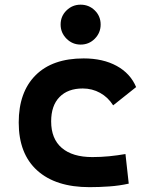

<svg xmlns="http://www.w3.org/2000/svg" viewBox="-20 -771 626 801"><path d="M353.5 9.8Q212.4 9.8 135.3 -59.8Q58.1 -129.4 58.1 -259.8Q58.1 -386.7 128.4 -457Q198.6 -527.3 329.1 -527.3Q409.4 -527.3 466.7 -496.1Q523.9 -464.8 547.9 -407.7L452.1 -331.5Q430.8 -365.1 397.7 -383.5Q364.5 -401.9 325.2 -401.9Q263.2 -401.9 228.3 -366.2Q193.4 -330.5 193.4 -264.6Q193.4 -191.9 237.9 -153.8Q282.5 -115.7 365.2 -115.7Q400.3 -115.7 435.3 -119.1Q470.3 -122.6 503.4 -128.4L517.1 -4.9Q477.6 3.9 435.5 6.8Q393.4 9.8 353.5 9.8ZM316.4 -585Q282.1 -585 257.5 -609.6Q232.9 -634.3 232.9 -668.6Q232.9 -703.6 257.5 -727.5Q282 -751.5 316.2 -751.5Q351.1 -751.5 375.5 -727.5Q399.9 -703.6 399.9 -668.6Q399.9 -634.3 375.6 -609.6Q351.3 -585 316.4 -585Z"/></svg>

Font: Cascadia Mono
Style: Regular
Weight: 400
Monospace: yes
Designer: Aaron Bell
Foundry: Saja Typeworks
Version: Version 2404.023